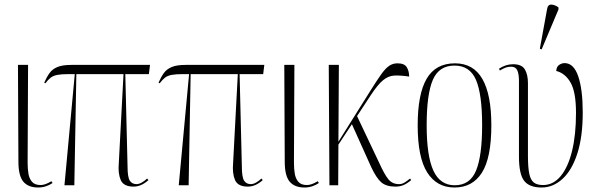

<svg xmlns="http://www.w3.org/2000/svg" viewBox="-20 -825 2667 855"><path d="M150 10Q106 10 84 -16Q62 -42 62 -105L60 -536H105L103 -101Q103 -75 106.5 -52.5Q110 -30 122.5 -15.5Q135 -1 161 -1Q181 -1 209 -18L214 -10Q201 -1 184.5 4.5Q168 10 150 10Z M267 0 313 -495H287Q254 -495 235.5 -491.5Q217 -488 205.5 -479Q194 -470 182 -454L177 -457Q188 -482 200.5 -499.5Q213 -517 235.5 -526.5Q258 -536 298 -536H648L643 -495H538L548 -84Q548 -36 558 -20.5Q568 -5 588 -5Q599 -5 612 -12.5Q625 -20 635 -30L641 -23Q609 6 575 6Q530 6 517.5 -23.5Q505 -53 509 -98L530 -495H320L311 0Z M776 0 822 -495H796Q763 -495 744.5 -491.5Q726 -488 714.5 -479Q703 -470 691 -454L686 -457Q697 -482 709.5 -499.5Q722 -517 744.5 -526.5Q767 -536 807 -536H1157L1152 -495H1047L1057 -84Q1057 -36 1067 -20.5Q1077 -5 1097 -5Q1108 -5 1121 -12.5Q1134 -20 1144 -30L1150 -23Q1118 6 1084 6Q1039 6 1026.5 -23.5Q1014 -53 1018 -98L1039 -495H829L820 0Z M1336 10Q1292 10 1270 -16Q1248 -42 1248 -105L1246 -536H1291L1289 -101Q1289 -75 1292.5 -52.5Q1296 -30 1308.5 -15.5Q1321 -1 1347 -1Q1367 -1 1395 -18L1400 -10Q1387 -1 1370.5 4.5Q1354 10 1336 10Z M1447 0 1444 -536H1489L1487 -194L1632 -425Q1659 -468 1677.5 -494Q1696 -520 1712.5 -531.5Q1729 -543 1750 -543Q1781 -543 1791.5 -525.5Q1802 -508 1802 -484Q1762 -490 1735.5 -488.5Q1709 -487 1685.5 -467.5Q1662 -448 1631 -401L1570 -308L1669 -99Q1693 -46 1710.5 -25.5Q1728 -5 1757 -5Q1770 -5 1782 -12.5Q1794 -20 1806 -30L1811 -23Q1795 -9 1778.5 -1.5Q1762 6 1741 6Q1700 6 1678 -13Q1656 -32 1633 -81L1547 -272L1487 -181L1486 0Z M2004 10Q1925 10 1882.5 -57Q1840 -124 1840 -267Q1840 -406 1880 -474.5Q1920 -543 2006 -543Q2088 -543 2128 -473.5Q2168 -404 2168 -267Q2168 -122 2126 -56Q2084 10 2004 10ZM2005 0Q2073 0 2100 -65.5Q2127 -131 2127 -267Q2127 -406 2099.5 -469.5Q2072 -533 2004 -533Q1935 -533 1907.5 -469.5Q1880 -406 1880 -267Q1880 -130 1910 -65Q1940 0 2005 0Z M2392 10Q2337 10 2314 -20Q2291 -50 2291 -127V-464Q2291 -496 2283.5 -512Q2276 -528 2256 -528Q2242 -528 2230.5 -523.5Q2219 -519 2206 -511L2202 -519Q2217 -529 2232.5 -534Q2248 -539 2265 -539Q2304 -539 2317.5 -515.5Q2331 -492 2331 -455V-132Q2331 -79 2337 -51Q2343 -23 2357.5 -12Q2372 -1 2398 -1Q2444 -1 2477 -41Q2510 -81 2527.5 -153Q2545 -225 2545 -322Q2545 -415 2521 -457Q2497 -499 2457 -509Q2458 -528 2470 -536Q2482 -544 2494 -544Q2535 -544 2555 -485Q2575 -426 2575 -324Q2575 -216 2551 -141.5Q2527 -67 2485 -28.5Q2443 10 2392 10ZM2392 -605 2384 -608 2416 -783Q2419 -805 2435 -804.5Q2451 -804 2467 -792V-783Z"/></svg>

Font: Noto Serif Display ExtraCondensed ExtraLight
Style: Regular
Weight: 200
Width: 2
Designer: Monotype Design Team
Foundry: Monotype Imaging Inc.
Version: Version 2.009